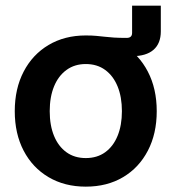

<svg xmlns="http://www.w3.org/2000/svg" viewBox="-20 -661 618 692"><path d="M289.1 -458.5V-533.2Q311.5 -533.2 327.1 -531.7Q342.8 -530.3 357.4 -528.6Q372.1 -526.9 390.6 -525.6Q409.2 -524.4 436.5 -524.4Q456.1 -524.4 456.1 -542.5V-640.6H559.6V-547.9Q559.6 -504.4 533.2 -481.4Q506.8 -458.5 456.1 -458.5Q414.6 -458.5 372.6 -458.5Q330.6 -458.5 289.1 -458.5ZM289.1 11.7Q212.9 11.7 155 -22.5Q97.2 -56.6 65.2 -117.9Q33.2 -179.2 33.2 -260.3Q33.2 -341.3 65.2 -402.8Q97.2 -464.4 155 -498.8Q212.9 -533.2 289.1 -533.2Q366.2 -533.2 423.6 -498.8Q481 -464.4 512.9 -402.8Q544.9 -341.3 544.9 -260.3Q544.9 -179.2 512.9 -117.9Q481 -56.6 423.6 -22.5Q366.2 11.7 289.1 11.7ZM289.1 -91.3Q330.1 -91.3 359.1 -112.3Q388.2 -133.3 403.8 -171.4Q419.4 -209.5 419.4 -260.3Q419.4 -311.5 403.8 -349.6Q388.2 -387.7 359.1 -408.9Q330.1 -430.2 289.1 -430.2Q249 -430.2 219.7 -408.9Q190.4 -387.7 174.8 -349.6Q159.2 -311.5 159.2 -260.3Q159.2 -209 174.8 -171.1Q190.4 -133.3 219.5 -112.3Q248.5 -91.3 289.1 -91.3Z"/></svg>

Font: Inter 28pt SemiBold
Style: Regular
Weight: 600
Designer: Rasmus Andersson
Foundry: rsms
Version: Version 4.001;git-66647c0bb